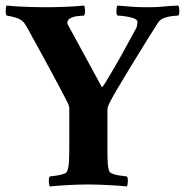

<svg xmlns="http://www.w3.org/2000/svg" viewBox="-21 -666 664 690"><path d="M228 -142V-277Q228 -285 222 -297Q214 -313 199.5 -340.5Q185 -368 168 -399.5Q151 -431 135.5 -459.5Q120 -488 110 -506Q100 -524 100 -524Q89 -544 84 -553.5Q79 -563 70 -578Q59 -596 36 -602.5Q13 -609 3 -610Q-1 -615 -0.5 -628.5Q0 -642 3 -646Q32 -643 72 -641.5Q112 -640 143 -640Q174 -640 213.5 -641.5Q253 -643 281 -646Q284 -642 284.5 -628.5Q285 -615 281 -610Q275 -610 260.5 -608.5Q246 -607 233.5 -601.5Q221 -596 221 -584Q221 -581 223 -577Q225 -573 228 -568L345 -353Q347 -351 360 -372.5Q373 -394 392.5 -427.5Q412 -461 432 -498Q452 -535 468 -564Q471 -570 472 -576Q473 -582 473 -587Q473 -596 457.5 -601Q442 -606 425 -608Q408 -610 401 -610Q397 -615 397.5 -628.5Q398 -642 401 -646Q436 -643 456.5 -641.5Q477 -640 511 -640Q543 -640 566.5 -642.5Q590 -645 620 -646Q623 -642 623.5 -628.5Q624 -615 620 -610Q614 -610 599.5 -608.5Q585 -607 570.5 -602Q556 -597 548 -586Q542 -577 525 -550Q508 -523 485.5 -486.5Q463 -450 439.5 -411.5Q416 -373 397 -340.5Q378 -308 370 -291Q365 -279 365 -272V-142Q365 -139 365 -135.5Q365 -132 365 -129Q365 -103 366 -83Q367 -63 372 -50Q375 -44 387.5 -40Q400 -36 414.5 -34.5Q429 -33 435 -32Q439 -27 438.5 -14Q438 -1 435 4Q407 1 366.5 -1Q326 -3 295 -3Q264 -3 225.5 -1Q187 1 158 4Q155 -1 154.5 -14Q154 -27 158 -32Q165 -33 178.5 -34.5Q192 -36 205 -40Q218 -44 220 -50Q226 -65 227 -88Q228 -111 228 -142Z"/></svg>

Font: Amiri
Style: Bold
Weight: 700
Designer: Khaled Hosny
Version: Version 0.113